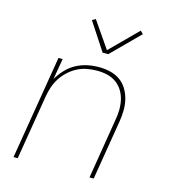

<svg xmlns="http://www.w3.org/2000/svg" viewBox="-111 -840 823 930"><g transform="rotate(15 300.0 -375.5)"><path d="M43 0 129 -520H150L132 -415Q147 -441 168.5 -464Q190 -487 217 -501.5Q244 -516 273 -522Q302 -528 331 -528Q360 -528 387.5 -521.5Q415 -515 437 -499.5Q459 -484 473 -460.5Q487 -437 493.5 -410.5Q500 -384 499.5 -355Q499 -326 494 -297L445 0H424L473 -300Q478 -326 478.5 -352Q479 -378 473.5 -402.5Q468 -427 455 -448Q442 -469 422.5 -483Q403 -497 378 -503Q353 -509 327 -509Q303 -509 277.5 -504.5Q252 -500 228.5 -488Q205 -476 185 -457.5Q165 -439 151 -417Q137 -395 129 -370.5Q121 -346 117 -321L64 0ZM329 -600 238 -739 255 -749 346 -617 480 -751 494 -737 357 -600Z"/></g></svg>

Font: Iosevka Thin Extended Oblique
Style: Regular
Weight: 100
Width: 7
Italic angle: -9°
Monospace: yes
Designer: Belleve Invis
Foundry: Belleve Invis
Version: Version 32.5.0; ttfautohint (v1.8.4)